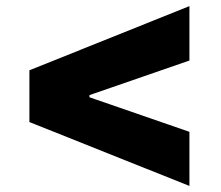

<svg xmlns="http://www.w3.org/2000/svg" viewBox="-20 -613 731 634"><path d="M77.1 -210V-380.9L605.5 -592.8V-413.1L269.5 -296.9L275.4 -305.7V-285.2L269.5 -293.9L605.5 -177.7V1Z"/></svg>

Font: Inter 16pt Black
Style: Regular
Weight: 900
Version: Version 4.001;git-66647c0bb